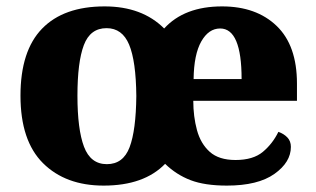

<svg xmlns="http://www.w3.org/2000/svg" viewBox="-20 -570 988 600"><path d="M304 10Q185 10 114.5 -60Q44 -130 44 -271Q44 -411 111.5 -480.5Q179 -550 307 -550Q424 -550 493 -481Q556 -550 674 -550Q781 -550 844.5 -489Q908 -428 908 -309V-255H584Q584 -206 595.5 -163.5Q607 -121 635.5 -95.5Q664 -70 716 -70Q771 -70 801.5 -95.5Q832 -121 850 -158Q867 -152 878 -140.5Q889 -129 889 -111Q889 -63 837.5 -26.5Q786 10 689 10Q620 10 575.5 -7Q531 -24 496 -58Q430 10 304 10ZM314 -57Q365 -57 385 -110Q405 -163 406 -270Q405 -379 383.5 -430.5Q362 -482 313 -482Q262 -482 242 -429Q222 -376 222 -271Q222 -166 242.5 -111.5Q263 -57 314 -57ZM735 -323Q735 -481 668 -481Q632 -481 609 -440.5Q586 -400 585 -323Z"/></svg>

Font: Noto Serif Devanagari ExtraBold
Style: Regular
Weight: 800
Designer: Universal Thirst, Indian Type Foundry and the Monotype Design Team
Foundry: Monotype Imaging Inc.
Version: Version 2.004; ttfautohint (v1.8.4.7-5d5b)